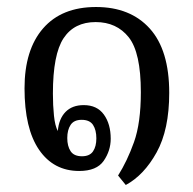

<svg xmlns="http://www.w3.org/2000/svg" viewBox="-20 -485 552 548"><path d="M339 43 317 16Q343 -25 362.5 -79.5Q382 -134 382 -222Q382 -335 347.5 -378.5Q313 -422 253 -422Q192 -422 161.5 -376Q131 -330 131 -218Q131 -184 134 -155Q137 -126 145 -111Q148 -146 167 -165.5Q186 -185 219 -185Q257 -185 276.5 -158Q296 -131 296 -89Q296 -55 276 -26Q256 3 206 3Q133 3 91.5 -57.5Q50 -118 50 -233Q50 -343 103 -404Q156 -465 254 -465Q352 -465 407.5 -403.5Q463 -342 463 -220Q463 -115 427 -50Q391 15 339 43ZM214 -39Q236 -39 245.5 -53Q255 -67 255 -90Q255 -114 245.5 -128.5Q236 -143 213 -143Q191 -143 181.5 -128.5Q172 -114 172 -91Q172 -68 181.5 -53.5Q191 -39 214 -39Z"/></svg>

Font: Noto Serif Thai Condensed
Style: Regular
Weight: 400
Width: 3
Designer: Monotype Design Team
Foundry: Monotype Imaging Inc.
Version: Version 2.002; ttfautohint (v1.8.4.7-5d5b)